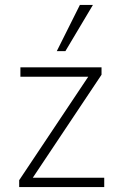

<svg xmlns="http://www.w3.org/2000/svg" viewBox="-20 -761 485 781"><path d="M58 0V-28L349 -464L352 -449H63V-487H393V-457L102 -21L98 -38H404V0ZM211 -553 305 -741H358L246 -553Z"/></svg>

Font: Nunito Sans 10pt SemiCondensed ExtraLight
Style: Regular
Weight: 250
Width: 4
Designer: Vernon Adams
Foundry: Vernon Adams
Version: Version 3.101;gftools[0.9.27]